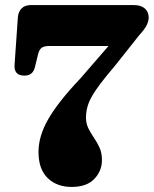

<svg xmlns="http://www.w3.org/2000/svg" viewBox="-20 -720 607 758"><path d="M382.5 -88Q382.5 -45 352.2 -13.5Q322 18 263 18Q204 18 168 -17.2Q132 -52.5 132 -120Q132 -183 170.8 -250.2Q209.5 -317.5 297.5 -410.5L408.5 -538.5H176Q153.5 -538.5 144 -531Q134.5 -523.5 130 -504.5L118 -455.5Q110 -421 76 -421.5Q34.5 -421.5 37.5 -464.5L50.5 -651Q52 -673.5 65.2 -686.8Q78.5 -700 102.5 -700H507.5Q536.5 -700 551.8 -686.5Q567 -673 567 -651Q567 -638 559.8 -622Q552.5 -606 530 -581.5L432 -458Q385.5 -403.5 361.2 -368.5Q337 -333.5 328.2 -308Q319.5 -282.5 319.5 -256.5Q319.5 -232 329 -213Q338.5 -194 351 -176Q363.5 -158 373 -137Q382.5 -116 382.5 -88Z"/></svg>

Font: Fraunces 9pt Soft
Style: Bold
Weight: 700
Version: Version 1.000;[b76b70a41]